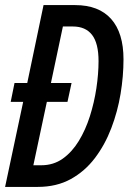

<svg xmlns="http://www.w3.org/2000/svg" viewBox="-21 -734 518 754"><path d="M-1 0 70 -334H21L36 -408H86L150 -714H274Q367 -714 415.5 -659.5Q464 -605 464 -501Q464 -435 452.5 -365.5Q441 -296 416 -230.5Q391 -165 351.5 -113Q312 -61 256.5 -30.5Q201 0 127 0ZM141 -85Q189 -85 225.5 -111Q262 -137 288.5 -180.5Q315 -224 332 -277.5Q349 -331 357.5 -387.5Q366 -444 366 -494Q366 -564 340.5 -597Q315 -630 265 -630H226L179 -408H260L244 -334H163L110 -85Z"/></svg>

Font: Noto Sans ExtraCondensed Medium
Style: Italic
Weight: 500
Width: 2
Italic angle: -12°
Designer: Monotype Design Team
Foundry: Monotype Imaging Inc.
Version: Version 2.013; ttfautohint (v1.8.4.7-5d5b)